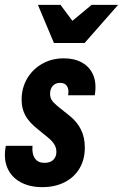

<svg xmlns="http://www.w3.org/2000/svg" viewBox="-26 -760 506 790"><path d="M148 10Q95 10 57.5 -11Q20 -32 4 -70Q-12 -108 -2 -160H108Q106 -143 109.5 -127Q113 -111 124.5 -100.5Q136 -90 157 -90Q181 -90 193.5 -102.5Q206 -115 206 -135Q206 -153 196.5 -167.5Q187 -182 168 -197L125 -232Q93 -258 78 -285.5Q63 -313 63 -350Q63 -398 85.5 -436.5Q108 -475 147.5 -497.5Q187 -520 237 -520Q280 -520 311.5 -502.5Q343 -485 357.5 -451.5Q372 -418 364 -368H254Q257 -382 254.5 -393.5Q252 -405 244 -412Q236 -419 221 -419Q202 -419 191 -406.5Q180 -394 180 -374Q180 -360 186.5 -349Q193 -338 210 -324L261 -283Q291 -259 307 -227Q323 -195 323 -153Q323 -104 301.5 -67.5Q280 -31 240.5 -10.5Q201 10 148 10ZM196 -583 130 -740H223L310 -623H210L351 -740H460L322 -583Z"/></svg>

Font: Instrument Sans Condensed
Style: Bold Italic
Weight: 700
Width: 3
Italic angle: -13°
Designer: Rodrigo Fuenzalida
Foundry: fragTYPE
Version: Version 1.000;gftools[0.9.28]